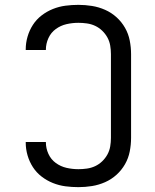

<svg xmlns="http://www.w3.org/2000/svg" viewBox="-20 -763 640 791"><path d="M303 8Q276 8 249.5 4.5Q223 1 198 -9Q173 -19 151.5 -35.5Q130 -52 115.5 -74.5Q101 -97 93.5 -123Q86 -149 86 -175Q86 -176 86 -177Q86 -178 86 -178H169Q169 -178 169 -177.5Q169 -177 169 -177Q169 -152 179.5 -129Q190 -106 210 -91.5Q230 -77 254 -71.5Q278 -66 303 -66Q320 -66 338 -68.5Q356 -71 372 -78.5Q388 -86 401 -98.5Q414 -111 422.5 -126.5Q431 -142 434 -159.5Q437 -177 437 -195V-540Q437 -558 434 -575.5Q431 -593 422.5 -608.5Q414 -624 401 -636.5Q388 -649 372 -656.5Q356 -664 338 -666.5Q320 -669 303 -669Q278 -669 254 -663.5Q230 -658 210 -643.5Q190 -629 179.5 -606Q169 -583 169 -558Q169 -558 169 -557.5Q169 -557 169 -557H86Q86 -557 86 -558Q86 -559 86 -560Q86 -586 93.5 -612Q101 -638 115.5 -660.5Q130 -683 151.5 -699.5Q173 -716 198 -726Q223 -736 249.5 -739.5Q276 -743 303 -743Q331 -743 359 -738.5Q387 -734 413 -722.5Q439 -711 460 -692Q481 -673 495 -648.5Q509 -624 514.5 -596Q520 -568 520 -540V-195Q520 -167 514.5 -139Q509 -111 495 -86.5Q481 -62 460 -43Q439 -24 413 -12.5Q387 -1 359 3.5Q331 8 303 8Z"/></svg>

Font: Iosevka Custom Extended
Style: Regular
Weight: 400
Width: 7
Monospace: yes
Designer: Belleve Invis
Foundry: Belleve Invis
Version: Version 11.2.4; ttfautohint (v1.8.4)